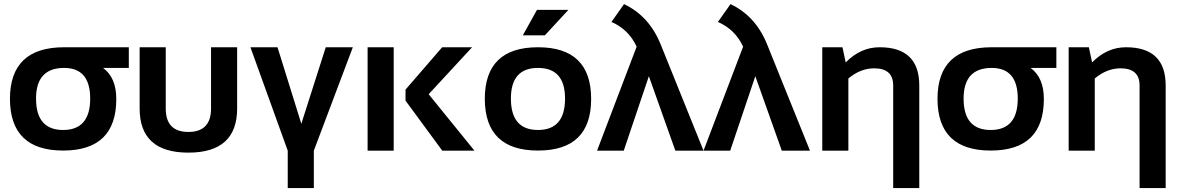

<svg xmlns="http://www.w3.org/2000/svg" viewBox="-20 -747 5861 952"><path d="M293 -102.5Q427.2 -102.5 427.2 -258.3Q427.2 -410.2 297.9 -410.2Q158.7 -410.2 158.7 -258.3Q158.7 -102.5 293 -102.5ZM29.3 -256.3Q29.3 -512.7 297.9 -512.7H618.7V-410.2H491.2Q556.6 -361.8 556.6 -256.3Q556.6 -0.5 293 -0.5Q30.3 -0.5 29.3 -256.3Z M672.4 -209V-512.7H801.8V-209Q801.8 -92.8 914.1 -92.8Q1026.4 -92.8 1026.4 -209V-512.7H1155.8V-209Q1155.8 9.8 914.1 9.8Q672.4 9.8 672.4 -209Z M1221.7 -512.7H1356L1474.1 -133.3L1595.2 -512.7H1729.5L1536.1 0V185.5H1406.7V0Z M2320.8 -512.7 2105.5 -279.8 2332.5 0H2172.9L1990.7 -248V-302.7L2172.4 -512.7ZM1932.1 -512.7V0H1802.7V-512.7Z M2647.5 -102.5Q2781.7 -102.5 2781.7 -258.3Q2781.7 -410.2 2647.5 -410.2Q2513.2 -410.2 2513.2 -258.3Q2513.2 -102.5 2647.5 -102.5ZM2383.8 -256.3Q2383.8 -512.7 2647.5 -512.7Q2911.1 -512.7 2911.1 -256.3Q2911.1 -0.5 2647.5 -0.5Q2384.8 -0.5 2383.8 -256.3ZM2642.6 -698.2H2798.3L2681.6 -571.8H2572.3Z M3136.7 -515.6Q3097.7 -600.6 3011.7 -638.2L3074.2 -726.6Q3198.7 -667.5 3255.4 -527.8L3468.3 0H3328.6L3197.3 -369.1L3072.8 0H2940.4Z M3664.6 -515.6Q3625.5 -600.6 3539.6 -638.2L3602.1 -726.6Q3726.6 -667.5 3783.2 -527.8L3996.1 0H3856.4L3725.1 -369.1L3600.6 0H3468.3Z M4057.1 0V-512.7H4157.2L4173.3 -437.5Q4247.1 -512.7 4341.3 -512.7Q4538.1 -512.7 4538.1 -323.2V185.5H4408.7V-323.2Q4408.7 -408.2 4314.5 -408.2Q4246.6 -408.2 4186.5 -357.9V0Z M4892.1 -102.5Q5026.4 -102.5 5026.4 -258.3Q5026.4 -410.2 4897 -410.2Q4757.8 -410.2 4757.8 -258.3Q4757.8 -102.5 4892.1 -102.5ZM4628.4 -256.3Q4628.4 -512.7 4897 -512.7H5217.8V-410.2H5090.3Q5155.8 -361.8 5155.8 -256.3Q5155.8 -0.5 4892.1 -0.5Q4629.4 -0.5 4628.4 -256.3Z M5278.8 0V-512.7H5378.9L5395 -437.5Q5468.8 -512.7 5563 -512.7Q5759.8 -512.7 5759.8 -323.2V185.5H5630.4V-323.2Q5630.4 -408.2 5536.1 -408.2Q5468.3 -408.2 5408.2 -357.9V0Z"/></svg>

Font: SansationBold
Style: Bold
Weight: 700
Designer: Bernd Montag
Version: Version 1.301